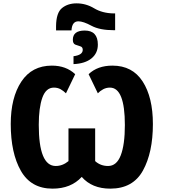

<svg xmlns="http://www.w3.org/2000/svg" viewBox="-20 -1114 1008 1144"><path d="M314 -933H406Q409 -987 447 -987Q476 -987 525 -960.5Q574 -934 659 -934H666V-1034H658Q590 -1035 541 -1064.5Q492 -1094 436 -1094Q384 -1094 349.5 -1066Q315 -1038 314 -959ZM418 -732Q487 -735 525 -766Q563 -797 563 -848Q563 -932 485 -932Q414 -932 414 -877Q414 -854 429 -848Q444 -842 458.5 -838Q473 -834 473 -817Q473 -786 418 -779ZM293 10Q403 10 467 -60Q528 10 637 10Q772 10 831.5 -97.5Q891 -205 891 -375Q891 -534 830 -628.5Q769 -723 650 -723Q561 -723 508 -672L563 -558Q576 -572 594.5 -582Q613 -592 635 -592Q724 -592 724 -369Q724 -252 699.5 -188.5Q675 -125 624 -125Q579 -125 547 -154V-349H388V-154Q353 -125 312 -125Q211 -125 211 -370Q211 -473 232.5 -532.5Q254 -592 301 -592Q324 -592 341.5 -582Q359 -572 373 -558L428 -672Q374 -723 289 -723Q170 -723 107 -627.5Q44 -532 44 -375Q44 -202 104.5 -96Q165 10 293 10Z"/></svg>

Font: Noto Sans Display SemiCondensed Extra
Style: Regular
Weight: 800
Width: 4
Designer: Monotype Design Team
Foundry: Monotype Imaging Inc.
Version: Version 1.900